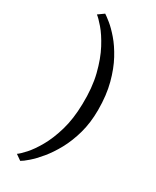

<svg xmlns="http://www.w3.org/2000/svg" viewBox="-252 -895 928 1144"><g transform="rotate(30 212.0 -323.5)"><path d="M358.5 -311Q358.5 -223 338 -149.8Q317.5 -76.5 285.8 -18.8Q254 39 219 81Q184 123 154 149Q124 175 108 183.5L70 157Q86 146.5 116.5 113Q147 79.5 179.2 23.2Q211.5 -33 234.8 -112.5Q258 -192 260 -294Q263 -408 240.8 -496.5Q218.5 -585 184.8 -648.2Q151 -711.5 118.2 -749.5Q85.5 -787.5 67.5 -800.5L108 -829.5Q121.5 -821 150.8 -797.5Q180 -774 215.5 -733Q251 -692 283.5 -632.2Q316 -572.5 337.2 -492.5Q358.5 -412.5 358.5 -311Z"/></g></svg>

Font: Merriweather Text
Style: Regular
Weight: 400
Designer: Eben Sorkin
Foundry: Eben Sorkin
Version: Version 2.100; ttfautohint (v1.7.19-72a1) -l 8 -r 50 -G 200 